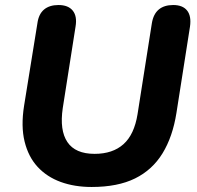

<svg xmlns="http://www.w3.org/2000/svg" viewBox="-20 -734 783 765"><path d="M345 11Q277 11 222 -9Q167 -29 130 -69Q93 -109 78 -170Q63 -231 76 -313L129 -641Q134 -678 155.5 -696Q177 -714 213 -714Q252 -714 270 -691.5Q288 -669 281 -628L230 -303Q217 -215 248.5 -168Q280 -121 357 -121Q429 -121 472 -159.5Q515 -198 528 -279L585 -641Q591 -678 612.5 -696Q634 -714 670 -714Q708 -714 725.5 -692Q743 -670 737 -628L683 -284Q668 -189 627.5 -123Q587 -57 518 -23Q449 11 345 11Z"/></svg>

Font: Nunito ExtraLight ExtraBold
Style: Italic
Weight: 800
Italic angle: -9°
Version: Version 3.602